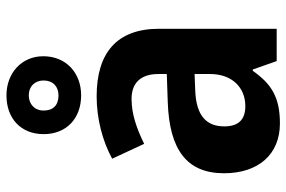

<svg xmlns="http://www.w3.org/2000/svg" viewBox="-166 -761 886 594"><g transform="rotate(-90 277.0 -464.0)"><path d="M279 -656C349 -656 400 -703 400 -773C400 -841 347 -887 279 -887C207 -887 159 -842 159 -772C159 -702 207 -656 279 -656ZM279 -726C248 -726 232 -743 232 -772C232 -800 252 -818 279 -818C306 -818 325 -800 325 -772C325 -743 306 -726 279 -726ZM276 -608C207 -608 138 -590 83 -560L129 -461C178 -485 222 -500 268 -500C317 -500 345 -472 345 -417V-391L258 -388C112 -383 38 -330 38 -214C38 -107 97 -41 192 -41C273 -41 314 -67 355 -125H359L385 -51H485V-415C485 -545 411 -608 276 -608ZM294 -303 345 -305V-257C345 -188 302 -148 246 -148C207 -148 183 -166 183 -213C183 -266 213 -300 294 -303Z"/></g></svg>

Font: Noto Sans Tamil UI SemiCondensed
Style: Bold
Weight: 700
Width: 4
Designer: Jelle Bosma - Monotype Design Team
Foundry: Monotype Imaging Inc.
Version: Version 2.004